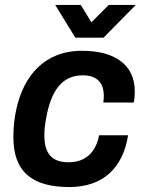

<svg xmlns="http://www.w3.org/2000/svg" viewBox="-20 -743 587 775"><path d="M528 -723H419L349 -653L306 -723H203L284 -591H398ZM260 12C395 12 476 -64 497 -197H380C368 -132 328 -88 257 -88C190 -88 159 -122 159 -197C159 -217 161 -240 168 -275C187 -373 228 -439 314 -439C374 -439 399 -406 399 -356C399 -347 398 -338 397 -329H520C523 -344 524 -359 524 -374C524 -479 447 -538 311 -538C157 -538 76 -434 47 -307C38 -269 34 -229 34 -189C34 -52 107 12 260 12Z"/></svg>

Font: Archivo SemiBold
Style: Italic
Weight: 600
Italic angle: -10°
Designer: Hector Gatti
Foundry: Omnibus-Type
Version: Version 2.001